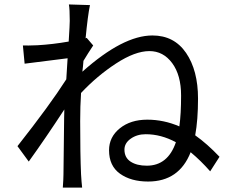

<svg xmlns="http://www.w3.org/2000/svg" viewBox="-20 -811 1040 864"><path d="M640.6 -65.4Q735.4 -65.4 771.5 -170.9Q705.1 -207 635.7 -207Q596.7 -207 568.4 -187Q540 -167 540 -137.7Q540 -101.6 567.9 -83.5Q595.7 -65.4 640.6 -65.4ZM370.1 -640.6 399.4 -606.4Q376 -571.3 355.5 -537.1Q355.5 -529.3 353.5 -513.2Q351.6 -497.1 350.6 -488.3Q533.2 -651.4 666 -651.4Q763.7 -651.4 817.4 -572.8Q871.1 -494.1 871.1 -367.2Q871.1 -271.5 858.4 -202.1Q912.1 -164.1 967.8 -105.5L925.8 -40Q883.8 -87.9 837.9 -126Q786.1 5.9 646.5 5.9Q569.3 5.9 520 -29.3Q470.7 -64.5 470.7 -134.8Q470.7 -194.3 519 -233.4Q567.4 -272.5 642.6 -272.5Q716.8 -272.5 787.1 -242.2Q794.9 -297.9 794.9 -380.9Q794.9 -472.7 754.9 -526.9Q714.8 -581.1 652.3 -581.1Q587.9 -581.1 502.4 -525.4Q417 -469.7 344.7 -392.6Q340.8 -333 340.8 -265.6Q340.8 -116.2 344.7 -27.3Q346.7 7.8 349.6 33.2H262.7Q265.6 -7.8 265.6 -26.4Q267.6 -238.3 268.6 -280.3Q268.6 -284.2 269 -297.4Q269.5 -310.5 269.5 -318.4Q184.6 -188.5 109.4 -84L58.6 -153.3Q204.1 -337.9 278.3 -454.1Q280.3 -486.3 284.2 -548.8Q276.4 -547.9 90.8 -524.4L83 -606.4Q102.5 -605.5 148.4 -607.4Q216.8 -611.3 289.1 -624Q293.9 -700.2 293.9 -716.8Q293.9 -770.5 290 -791L384.8 -788.1Q375 -741.2 365.2 -638.7Z"/></svg>

Font: Gen Shin Gothic Monospace Regular
Style: Regular
Weight: 400
Designer: [Source Han Sans]
Ryoko NISHIZUKA  (kana & ideographs); Paul D. Hunt (Latin, Greek & Cyrillic); Wenlong ZHANG  (bopomofo
Version: Version 1.002.20150607